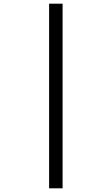

<svg xmlns="http://www.w3.org/2000/svg" viewBox="-20 -780 605 1040"><path d="M246 240V-760H319V240Z"/></svg>

Font: Noto Rashi Hebrew
Style: Bold
Weight: 700
Version: Version 1.006